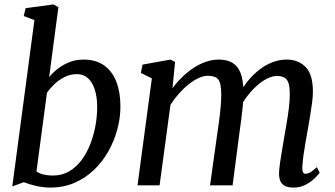

<svg xmlns="http://www.w3.org/2000/svg" viewBox="-20 -837 1513 867"><path d="M201.9 -488.6Q217.5 -508.3 240.8 -526.4Q264 -544.6 293.4 -556.3Q322.7 -568 356.8 -568Q413.3 -568 450.4 -541.4Q487.5 -514.8 505.6 -467.2Q523.8 -419.6 523.8 -356Q523.8 -305.7 510.1 -253.9Q496.4 -202.1 469.9 -154.7Q443.5 -107.4 404.9 -70.3Q366.4 -33.3 316.8 -11.6Q267.2 10 207.1 10Q176 10 142.4 2.4Q108.9 -5.3 87.7 -14.2L35.5 4.7L135.4 -746.1L87.2 -764.6L95.8 -800.1L221.6 -817L243.7 -804.4ZM144.7 -63Q159.7 -52.4 179.1 -48.4Q198.5 -44.3 218.7 -44.3Q260.1 -44.3 292.5 -63.4Q324.8 -82.5 348.6 -114.5Q372.3 -146.5 387.9 -186.7Q403.5 -226.9 411.2 -270Q418.8 -313.1 418.8 -352.8Q418.8 -420.5 395.2 -461.4Q371.7 -502.2 326.9 -502.2Q296.8 -502.2 270.3 -488.5Q243.8 -474.8 223.8 -455.2Q203.7 -435.6 191.9 -417.4Z M770.6 -557.4 758.9 -438.3Q777.8 -464.5 801.7 -488Q825.6 -511.5 852.9 -529.6Q880.3 -547.7 909.4 -557.8Q938.5 -568 968 -568Q1004.8 -568 1029.1 -553.6Q1053.5 -539.3 1065.9 -508.4Q1078.3 -477.4 1079.1 -426.9Q1079.3 -422 1079.1 -416.7Q1078.9 -411.3 1078.7 -406Q1078.5 -400.6 1077.8 -394.7L1062 -415.6Q1079.7 -447.9 1102.9 -475.7Q1126.2 -503.4 1153.6 -524.1Q1181.1 -544.8 1211.6 -556.4Q1242.2 -568 1274.7 -568Q1326.8 -568 1359.9 -534.7Q1393 -501.4 1393 -422.1Q1393 -401.6 1389 -371.1Q1385 -340.7 1379.5 -307.9Q1374 -275.1 1369 -247Q1364.5 -221.6 1359.4 -192.9Q1354.3 -164.1 1350.4 -136Q1346.6 -107.8 1345.2 -84.8Q1344.4 -67.9 1347.9 -60.1Q1351.3 -52.4 1358.8 -52.4Q1369.8 -52.4 1381.5 -59.2Q1393.3 -66.1 1411 -82.3L1423.6 -57.1Q1418.8 -49.9 1403 -33.8Q1387.2 -17.7 1362.2 -3.9Q1337.2 10 1305.1 10Q1279.9 10 1265.5 1.9Q1251.1 -6.2 1245.4 -20.8Q1239.7 -35.3 1240 -54.6Q1240.7 -75.5 1244.8 -103.9Q1248.9 -132.4 1254.4 -163.4Q1259.9 -194.3 1264.4 -222.9Q1268.9 -250.1 1274.7 -283.2Q1280.5 -316.3 1284.6 -350.3Q1288.7 -384.3 1288.6 -413.8Q1288.4 -461.2 1274.5 -477.6Q1260.5 -494.1 1231.3 -494.1Q1210.6 -494.1 1187.2 -482.6Q1163.7 -471.1 1140.4 -450.3Q1117.1 -429.6 1096.3 -402.4Q1075.6 -375.3 1060.4 -344L1079.6 -403.3Q1078.5 -380 1075.7 -352.6Q1072.9 -325.3 1069.5 -298.2Q1066 -271.1 1062.5 -247L1030.3 0H928.5L959.3 -220.6Q963.5 -248.8 968.2 -282.4Q972.8 -316 976 -350Q979.2 -383.9 979.1 -413Q978.6 -462.2 965.3 -478.5Q952 -494.8 918.6 -494.8Q899.1 -494.8 876.8 -484.5Q854.4 -474.2 831.5 -455.9Q808.5 -437.7 787.5 -413.9Q766.6 -390.2 749.7 -363.4L700.6 0H601L665.7 -483L616.2 -507.7L623.5 -545.2L749.9 -568Z"/></svg>

Font: Merriweather Light
Style: Italic
Weight: 300
Italic angle: -7.8°
Designer: Eben Sorkin
Foundry: Eben Sorkin
Version: Version 2.101